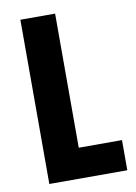

<svg xmlns="http://www.w3.org/2000/svg" viewBox="-82 -819 583 822"><g transform="rotate(-10 209.5 -408.0)"><path d="M65 -51H404V-182H216V-765H65Z"/></g></svg>

Font: Noto Sans Tamil UI ExtraCondensed ExtraBold
Style: Regular
Weight: 800
Width: 2
Designer: Jelle Bosma - Monotype Design Team
Foundry: Monotype Imaging Inc.
Version: Version 2.004